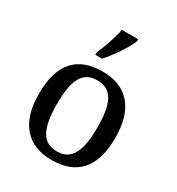

<svg xmlns="http://www.w3.org/2000/svg" viewBox="-189 -916 966 1046"><g transform="rotate(30 293.5 -393.0)"><path d="M213 -606H256C298 -653 360 -743 373 -784V-796H271C261 -745 233 -665 213 -621ZM292 10C451 10 534 -81 534 -269C534 -457 443 -547 295 -547C135 -547 53 -457 53 -269C53 -81 144 10 292 10ZM294 -45C200 -45 166 -122 166 -269C166 -417 199 -491 293 -491C387 -491 421 -417 421 -269C421 -122 388 -45 294 -45Z"/></g></svg>

Font: Noto Serif Thai Medium
Style: Regular
Weight: 500
Designer: Monotype Design Team
Foundry: Monotype Imaging Inc.
Version: Version 1.901;PS 001.901;hotconv 1.0.88;makeotf.lib2.5.64775